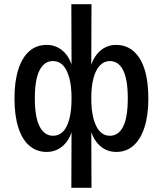

<svg xmlns="http://www.w3.org/2000/svg" viewBox="-20 -715 776 915"><path d="M320 180 321 -102H326Q313 -49 280 -20Q247 9 202 9Q154 9 119.5 -21Q85 -51 67 -108Q49 -165 49 -246Q49 -328 67.5 -385Q86 -442 120 -471.5Q154 -501 202 -501Q247 -501 280 -472Q313 -443 326 -390H321L320 -695H416L415 -390H410Q424 -443 456.5 -472Q489 -501 533 -501Q582 -501 616.5 -471Q651 -441 669 -384.5Q687 -328 687 -246Q687 -165 668.5 -108Q650 -51 616 -21Q582 9 534 9Q489 9 456.5 -20Q424 -49 410 -102H415L416 180ZM233 -68Q261 -68 280.5 -88Q300 -108 310.5 -148Q321 -188 321 -246Q321 -305 310 -344.5Q299 -384 280 -404Q261 -424 232 -424Q191 -424 168.5 -380Q146 -336 146 -246Q146 -156 169 -112Q192 -68 233 -68ZM503 -68Q545 -68 567 -112Q589 -156 589 -246Q589 -336 567 -380Q545 -424 503 -424Q477 -424 457 -404Q437 -384 426 -344.5Q415 -305 415 -246Q415 -188 426 -148Q437 -108 456.5 -88Q476 -68 503 -68Z"/></svg>

Font: Nunito Sans 10pt Condensed SemiBold
Style: Regular
Weight: 600
Width: 3
Designer: Vernon Adams
Foundry: Vernon Adams
Version: Version 3.101;gftools[0.9.27]